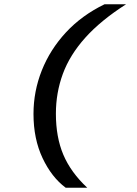

<svg xmlns="http://www.w3.org/2000/svg" viewBox="-20 -770 640 900"><path d="M288 110Q222 61 179.5 -29Q137 -119 137 -236Q137 -342 176 -440Q215 -538 289 -618Q363 -698 470 -750H571Q452 -674 379.5 -593Q307 -512 274.5 -423.5Q242 -335 242 -237Q242 -127 277 -44.5Q312 38 389 110Z"/></svg>

Font: Geist Mono Medium
Style: Italic
Weight: 500
Italic angle: -12°
Monospace: yes
Designer: Basement.studio, Andrés Briganti, Mateo Zaragoza
Foundry: Basement.studio, Vercel, Andrés Briganti, Guido Ferreyra, Mateo Zaragoza
Version: Version 1.500; ttfautohint (v1.8.4.7-5d5b)